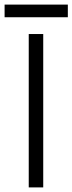

<svg xmlns="http://www.w3.org/2000/svg" viewBox="-43 -815 315 835"><path d="M82 0V-667H145V0ZM-23 -795H252V-740H-23Z"/></svg>

Font: Epunda Sans Light
Style: Regular
Weight: 300
Designer: Simon Atzbach
Foundry: typofactur
Version: Version 2.204; ttfautohint (v1.8.4.7-5d5b)